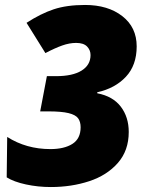

<svg xmlns="http://www.w3.org/2000/svg" viewBox="-20 -744 598 774"><path d="M7 -29 9 -192Q86 -143 183 -143Q239 -143 272 -164Q305 -185 305 -231Q305 -253 295 -267Q285 -281 256.5 -288Q228 -295 174 -295H142L169 -437H206Q273 -437 309 -459.5Q345 -482 345 -522Q345 -542 331 -556.5Q317 -571 287 -571Q260 -571 230.5 -560.5Q201 -550 163 -530L87 -652Q144 -689 196.5 -706.5Q249 -724 323 -724Q415 -724 473 -679Q531 -634 531 -557Q531 -481 487.5 -434.5Q444 -388 372 -372V-368Q435 -356 467 -314Q499 -272 499 -212Q499 -137 455 -87Q411 -37 339.5 -13.5Q268 10 185 10Q133 10 84.5 -0.5Q36 -11 7 -29Z"/></svg>

Font: Noto Sans Display Black
Style: Italic
Weight: 900
Italic angle: -12°
Designer: Monotype Design team
Foundry: Monotype Imaging Inc.
Version: Version 1.000